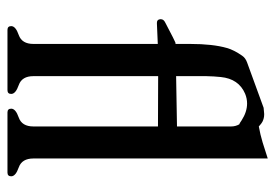

<svg xmlns="http://www.w3.org/2000/svg" viewBox="-134 -620 754 527"><g transform="rotate(90 243.5 -357.0)"><path d="M189.5 -413.6V-71.3Q189.5 -39.6 213.9 -31Q238.3 -22.5 238.3 -10.3Q238.3 0 228 0H62.5Q52.2 0 52.2 -10.3Q52.2 -22.5 76.7 -31Q101.1 -39.6 101.1 -71.3V-412.6Q82.5 -412.1 45.4 -410.2H43Q33.7 -410.2 33.2 -419.9V-420.9Q33.2 -428.7 42.5 -433.1Q49.8 -436.5 83 -454.1Q90.3 -458 97.2 -460.9Q98.6 -461.4 101.1 -461.4V-501.5Q101.1 -563.5 112.3 -602.5Q117.7 -621.6 133.3 -644Q139.6 -653.3 151.9 -657.7L276.4 -703.1Q280.8 -703.6 293 -704.6H294.9Q305.2 -704.6 314.9 -699.7Q318.8 -697.8 327.6 -689.9Q349.6 -693.8 371.6 -700.4Q393.6 -707 415.5 -714.4V-71.3Q415.5 -39.6 439.9 -31Q464.4 -22.5 464.4 -10.3Q464.4 0 454.1 0H289.1Q278.8 0 278.8 -10.3Q278.8 -22.5 303.2 -31Q327.6 -39.6 327.6 -71.3V-413.1ZM189.5 -462.9 327.6 -465.3V-613.8Q327.6 -626 321.8 -636.2Q319.3 -636.7 311 -642.6Q287.6 -657.7 264.6 -657.7Q251 -657.7 237.8 -652.3Q196.8 -634.8 191.9 -585.4Q189.9 -566.4 189.5 -545.4Z"/></g></svg>

Font: Caudex
Style: Regular
Weight: 400
Version: Version 1.01